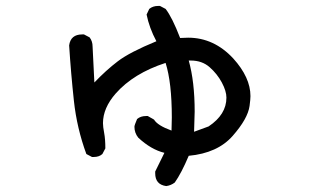

<svg xmlns="http://www.w3.org/2000/svg" viewBox="-20 -570 1040 647"><path d="M540 57Q503 52 503 14V8L534 -55Q489 -66 446 -106Q433 -122 433 -143Q433 -148 442 -169Q454 -179 472 -179H478L499 -167Q511 -147 558 -130L559 -174Q559 -292 538 -358Q430 -323 370 -255Q327 -206 327 -155Q327 -143 331 -122Q335 -101 335 -70L325 -51Q314 -41 296 -41H290L271 -51Q239 -138 229 -230.5Q219 -323 213 -417Q218 -454 257 -454H263L282 -444Q292 -431 292 -413L298 -292Q337 -333 377 -363.5Q417 -394 507 -431Q483 -476 474 -521L483 -540Q495 -550 513 -550H519L538 -540Q560 -512 587 -442L614 -443Q701 -443 766 -373Q824 -309 824 -246Q824 -236 821 -213Q815 -170 764 -112Q713 -54 616 -45Q591 14 569 45Q556 55 540 57ZM634 -126 683 -144Q743 -184 743 -241Q743 -263 727.5 -292Q712 -321 686.5 -343.5Q661 -366 623 -366H616Q636 -295 636 -194Z"/></svg>

Font: Xiaolai SC
Style: Regular
Weight: 400
Designer: Nozomi Seto 瀬戸のぞみ
Version: Version 3.11;December 4, 2020;FontCreator 13.0.0.2613 64-bit